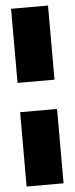

<svg xmlns="http://www.w3.org/2000/svg" viewBox="-56 -741 333 849"><g transform="rotate(-5 111.0 -316.5)"><path d="M27 78H191V-252H27ZM27 -382H191V-711H27Z"/></g></svg>

Font: Anybody Thin ExtraBold
Style: Regular
Weight: 800
Version: Version 1.113;gftools[0.9.25]